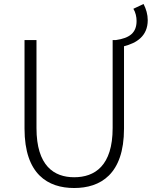

<svg xmlns="http://www.w3.org/2000/svg" viewBox="-20 -930 761 963"><path d="M649 -886C660 -868 665 -845 665 -825C665 -766 631 -739 561 -729H545V-288C545 -98 455 -41 352 -41C251 -41 163 -98 163 -288V-729H103V-285C103 -55 221 13 352 13C483 13 602 -55 602 -285V-698C664 -714 721 -748 721 -829C721 -857 713 -885 700 -910Z"/></svg>

Font: Noto Sans JP Light
Style: Regular
Weight: 300
Designer: Ryoko NISHIZUKA (kana & ideographs); Paul D. Hunt (Latin, Greek & Cyrillic); Wenlong ZHANG (bopomofo); Sandoll Communica
Foundry: Adobe Systems Incorporated
Version: Version 1.004;PS 1.004;hotconv 1.0.82;makeotf.lib2.5.63406